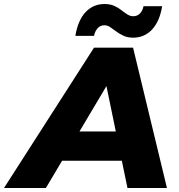

<svg xmlns="http://www.w3.org/2000/svg" viewBox="-88 -938 894 958"><path d="M-68 0 381 -700H576L745 0H548L423 -606H501L141 0ZM128 -136 208 -282H550L572 -136ZM576 -750Q549 -750 528.5 -759.5Q508 -769 492 -781Q476 -793 462 -802.5Q448 -812 433 -812Q413 -812 399.5 -797.5Q386 -783 381 -759H288Q301 -837 339 -877.5Q377 -918 434 -918Q461 -918 481.5 -909Q502 -900 517.5 -887.5Q533 -875 547.5 -866Q562 -857 577 -857Q597 -857 610.5 -871Q624 -885 628 -907H721Q709 -832 671 -791Q633 -750 576 -750Z"/></svg>

Font: Montserrat Thin ExtraBold
Style: Italic
Weight: 800
Italic angle: -11.3°
Version: Version 9.000